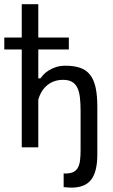

<svg xmlns="http://www.w3.org/2000/svg" viewBox="-29 -692 532 902"><path d="M-8.8 -515.6H73.2V-672.4H150.9V-515.6H294.4V-459.5H150.9V-323.7H160.6Q165 -330.1 174.3 -340.3Q183.6 -350.6 198.2 -360.1Q212.9 -369.6 232.9 -376.5Q252.9 -383.3 278.8 -383.3Q318.8 -383.3 347.2 -373.5Q375.5 -363.8 393.6 -341.3Q411.6 -318.8 419.9 -282Q428.2 -245.1 428.2 -190.4V34.2Q428.2 113.8 399.7 151.6Q371.1 189.5 306.2 189.5Q297.9 189.5 288.8 188.7Q279.8 188 270 187V123Q296.4 124 312 117.7Q327.6 111.3 335.9 97.4Q344.2 83.5 346.9 62.5Q349.6 41.5 349.6 13.2V-171.4Q349.6 -206.5 346.4 -233.9Q343.3 -261.2 334.5 -279.5Q325.7 -297.9 309.6 -307.4Q293.5 -316.9 267.1 -316.9Q224.1 -316.9 193.6 -292.2Q163.1 -267.6 150.9 -223.6V0H73.2V-459.5H-8.8Z"/></svg>

Font: PT Astra Sans
Style: Regular
Weight: 400
Designer: A.Korolkova, I. Chaeva
Foundry: ParaType Ltd
Version: Version 1.001; ttfautohint (v1.6)